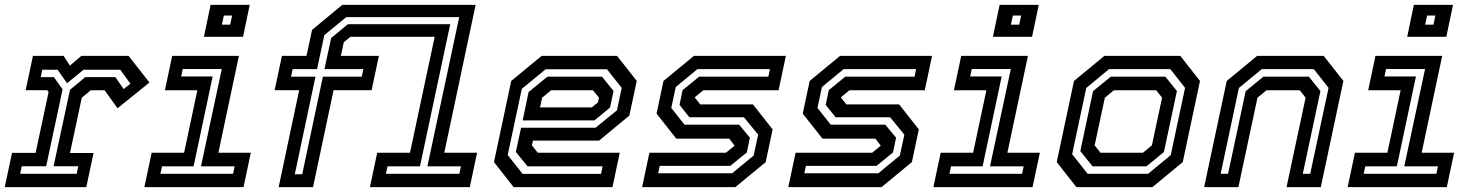

<svg xmlns="http://www.w3.org/2000/svg" viewBox="-22 -770 6054 790"><path d="M-2.5 0 27.5 -141H124.5L178 -391.5L172 -399H83.5L113.5 -540H240L265.5 -500L312.5 -540H507L593 -430.5L461.5 -324.5L408.5 -398.5H351.5L314.5 -368L266 -140.5H363L333 0ZM61 -55H293.5L300 -86H198.5L266 -400.5L328.5 -452.5H453L486.5 -403.5L514.5 -425.5L473 -483H321.5L254 -427.5L215 -483H152L145.5 -452.5H200L235.5 -402L168 -86H67.5Z M817 -618.5 844.5 -750H1005.5L978 -618.5ZM891 -668.5H925L933 -706H899ZM572 0 602 -141.5H735.5L790 -398.5H656.5L686.5 -540H961L876.5 -141.5H1010L980 0ZM638 -55H937L943.5 -85.5H805L890.5 -486H730L723.5 -455.5H853L774.5 -85.5H644.5Z M1124.5 0 1209 -399H1108L1138 -540H1239L1262 -647L1386.5 -750H1935L1806 -141.5H1941L1911 0H1500L1530 -141.5H1665L1766.5 -618.5H1419.5L1392.5 -596L1380.5 -540H1537L1507 -399H1350.5L1266 0ZM1191 -53H1221.5L1306.5 -454.5H1466.5L1473 -485.5H1313L1340.5 -613.5L1409.5 -670.5H1830.5L1706 -85.5H1572.5L1566 -55H1868L1874.5 -85.5H1736.5L1867.5 -699.5H1402.5L1312.5 -625.5L1282.5 -485.5H1182L1175.5 -454.5H1276Z M2517 -540 2598 -437 2567.5 -294.5 2443 -191.5H2171L2166.5 -172L2190.5 -141.5H2528L2498 0H2091.5L2010.5 -103L2081.5 -437L2206.5 -540ZM2455 -454.5 2502.5 -395.5 2488 -327.5 2424 -274.5H2128.5L2153 -391.5L2230.5 -454.5ZM2475.5 -485H2223L2125 -404.5L2067 -132L2128.5 -54.5H2451L2457.5 -85.5H2148.5L2100.5 -145L2122 -244.5H2428.5L2516.5 -316L2536 -408.5ZM2418 -398.5H2245.5L2208.5 -368L2200 -328H2413L2438.5 -349L2442.5 -368Z M2620 0 2650 -141.5H2965L3002 -172L3001.5 -169.5L2978.5 -199.5H2760.5L2679.5 -302.5L2708 -437L2833 -540H3211.5L3181.5 -398.5H2871.5L2834.5 -368L2835 -371L2859 -340.5H3076L3157 -237.5L3128.5 -103L3003.5 0ZM2686 -57H2990.5L3079 -130L3097.5 -216L3039 -287.5H2814.5L2774 -338.5L2786.5 -399L2854.5 -454.5H3139.5L3146 -485.5H2847.5L2758.5 -412L2740 -326L2794.5 -257H3019L3063.5 -203.5L3051 -143L2983 -87.5H2692.5Z M3221.5 0 3251.5 -141.5H3566.5L3603.5 -172L3603 -169.5L3580 -199.5H3362L3281 -302.5L3309.5 -437L3434.5 -540H3813L3783 -398.5H3473L3436 -368L3436.5 -371L3460.5 -340.5H3677.5L3758.5 -237.5L3730 -103L3605 0ZM3287.5 -57H3592L3680.5 -130L3699 -216L3640.5 -287.5H3416L3375.5 -338.5L3388 -399L3456 -454.5H3741L3747.5 -485.5H3449L3360 -412L3341.5 -326L3396 -257H3620.5L3665 -203.5L3652.5 -143L3584.5 -87.5H3294Z M4063.5 -618.5 4091 -750H4252L4224.5 -618.5ZM4137.5 -668.5H4171.5L4179.5 -706H4145.5ZM3818.5 0 3848.5 -141.5H3982L4036.5 -398.5H3903L3933 -540H4207.5L4123 -141.5H4256.5L4226.5 0ZM3884.5 -55H4183.5L4190 -85.5H4051.5L4137 -486H3976.5L3970 -455.5H4099.5L4021 -85.5H3891Z M4407 0 4326 -103 4397 -437 4522 -540H4834.5L4915.5 -437L4844.5 -103L4719.5 0ZM4453 -55H4702L4795 -131.5L4854 -408.5L4793.5 -485.5H4541L4447.5 -408L4389.5 -135.5ZM4473.5 -85.5 4423 -148.5 4475.5 -395 4548.5 -454.5H4773L4820.5 -395.5L4767 -144.5L4695 -85.5ZM4506 -141.5H4680.5L4717.5 -172L4759.5 -368L4735.5 -398.5H4561L4524 -368L4482 -172Z M4932.5 0 5025.5 -437 5150.5 -540H5424.5L5505.5 -437L5412.5 0H5271.5L5350 -368L5326 -398.5H5189L5152 -368L5073.5 0ZM5000.5 -55H5031L5103.5 -395L5176.5 -454.5H5363.5L5411 -395.5L5338.5 -55H5369L5444.5 -408.5L5384 -485.5H5169.5L5075.5 -408Z M5768 -618.5 5795.5 -750H5956.5L5929 -618.5ZM5842 -668.5H5876L5884 -706H5850ZM5523 0 5553 -141.5H5686.5L5741 -398.5H5607.5L5637.5 -540H5912L5827.5 -141.5H5961L5931 0ZM5589 -55H5888L5894.5 -85.5H5756L5841.5 -486H5681L5674.5 -455.5H5804L5725.5 -85.5H5595.5Z"/></svg>

Font: Tourney SemiBold
Style: Italic
Weight: 600
Italic angle: -12°
Version: Version 1.015